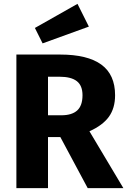

<svg xmlns="http://www.w3.org/2000/svg" viewBox="-20 -976 660 996"><path d="M293 -265H229V0H65V-693H292Q434 -693 505.5 -641Q577 -589 577 -482Q577 -415 545 -370.5Q513 -326 444 -295L620 0H435ZM229 -378H298Q353 -378 380.5 -403Q408 -428 408 -482Q408 -532 378.5 -555Q349 -578 288 -578H229ZM441 -838 201 -751 161 -831 382 -956Z"/></svg>

Font: Fira Sans BGR
Style: Bold
Weight: 700
Designer: bBox Type GmbH & Carrois Corporate GbR & Edenspiekermann AG
Foundry: bBox Type GmbH & Carrois Corporate GbR & Edenspiekermann AG
Version: Version 4.301